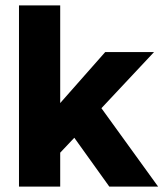

<svg xmlns="http://www.w3.org/2000/svg" viewBox="-20 -688 607 708"><path d="M50 0V-668H202V-308L368 -496H548L354 -289L563 0H383L254 -180L202 -125V0Z"/></svg>

Font: Atkinson Hyperlegible Pro
Style: Bold
Weight: 700
Designer: Elliott Scott, Megan Eiswerth, Linus Boman, Theodore Petrosky, Jacob Perez
Foundry: Braille Institute
Version: Version 1.5.1